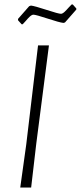

<svg xmlns="http://www.w3.org/2000/svg" viewBox="-20 -843 363 863"><path d="M307 -823 323 -805V-800L272 -742L265 -740Q247 -742 194 -759.5Q141 -777 130 -777Q127 -777 123 -775Q119 -773 114 -768.5Q109 -764 105.5 -760Q102 -756 94.5 -747.5Q87 -739 82 -734H77L61 -752V-758L111 -815L119 -818Q136 -816 189.5 -798.5Q243 -781 254 -781Q257 -781 261 -783Q265 -785 270 -789.5Q275 -794 278.5 -798Q282 -802 289.5 -810Q297 -818 302 -823ZM200 -639 143 -197 120 0H71L98 -194L151 -639Z"/></svg>

Font: Alegreya Sans SC Light
Style: Italic
Weight: 300
Italic angle: -7°
Designer: Juan Pablo del Peral
Foundry: Huerta Tipografica
Version: Version 2.007